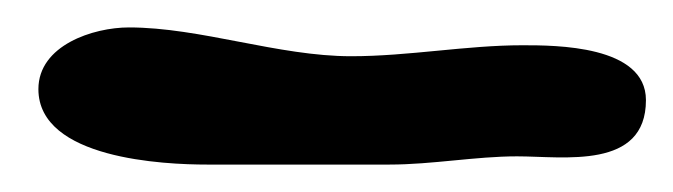

<svg xmlns="http://www.w3.org/2000/svg" viewBox="-20 -220 491 140"><path d="M361 -187C320 -187 278 -179 236 -179C183 -179 126 -200 74 -200C48 -200 8 -187 8 -155C8 -104 100 -100 131 -100H264C295 -100 327 -106 357 -106C391 -106 451 -96 451 -147C451 -187 385 -187 361 -187Z"/></svg>

Font: ChillLongCangKaiShu ExtraBold
Style: Regular
Weight: 800
Version: Version 3.500;Glyphs 3.1.1 (3135)